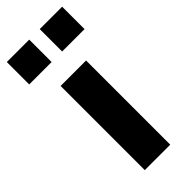

<svg xmlns="http://www.w3.org/2000/svg" viewBox="-259 -762 800 800"><g transform="rotate(-45 141.0 -362.5)"><path d="M66 0V-496H216V0ZM172 -593V-725H304V-593ZM-22 -593V-725H110V-593Z"/></g></svg>

Font: Nunito Sans 10pt SemiCondensed ExtraBold
Style: Regular
Weight: 800
Width: 4
Designer: Vernon Adams
Foundry: Vernon Adams
Version: Version 3.101;gftools[0.9.27]